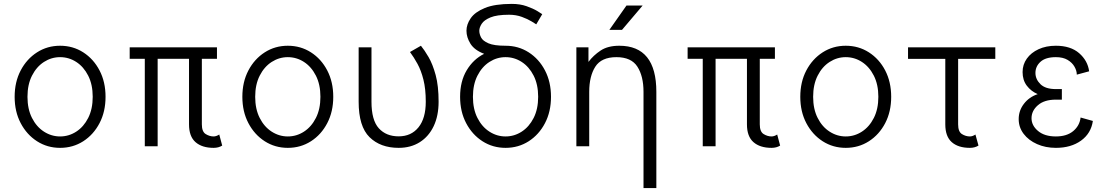

<svg xmlns="http://www.w3.org/2000/svg" viewBox="-20 -751 5688 986"><path d="M55.2 -253.9Q55.2 -330.1 86.2 -389.2Q117.2 -448.2 170.2 -482.2Q223.1 -516.1 288.6 -516.1Q354.5 -516.1 407.5 -482.2Q460.4 -448.2 491.2 -389.2Q522 -330.1 522 -253.9Q522 -177.7 491.2 -118.7Q460.4 -59.6 407.5 -25.6Q354.5 8.3 288.6 8.3Q223.1 8.3 170.2 -25.6Q117.2 -59.6 86.2 -118.7Q55.2 -177.7 55.2 -253.9ZM121.1 -253.9Q121.1 -190.9 144.3 -145.3Q167.5 -99.6 205.8 -75Q244.1 -50.3 288.6 -50.3Q333.5 -50.3 371.6 -75Q409.7 -99.6 432.9 -145.3Q456.1 -190.9 456.1 -253.9Q456.1 -316.9 432.9 -362.5Q409.7 -408.2 371.6 -432.9Q333.5 -457.5 288.6 -457.5Q244.1 -457.5 205.8 -432.9Q167.5 -408.2 144.3 -362.5Q121.1 -316.9 121.1 -253.9Z M1094.2 -449.2H1016.6V-112.3Q1016.6 -74.7 1036.4 -62.5Q1056.2 -50.3 1077.1 -50.3Q1090.3 -50.3 1106 -60.1L1121.1 -3.4Q1102.5 8.3 1077.1 8.3Q1017.6 8.3 984.1 -21Q950.7 -50.3 950.7 -112.3V-449.2H789.6V0H723.6V-449.2H646V-507.8H1094.2Z M1224.6 -253.9Q1224.6 -330.1 1255.6 -389.2Q1286.6 -448.2 1339.6 -482.2Q1392.6 -516.1 1458 -516.1Q1523.9 -516.1 1576.9 -482.2Q1629.9 -448.2 1660.6 -389.2Q1691.4 -330.1 1691.4 -253.9Q1691.4 -177.7 1660.6 -118.7Q1629.9 -59.6 1576.9 -25.6Q1523.9 8.3 1458 8.3Q1392.6 8.3 1339.6 -25.6Q1286.6 -59.6 1255.6 -118.7Q1224.6 -177.7 1224.6 -253.9ZM1290.5 -253.9Q1290.5 -190.9 1313.7 -145.3Q1336.9 -99.6 1375.2 -75Q1413.6 -50.3 1458 -50.3Q1502.9 -50.3 1541 -75Q1579.1 -99.6 1602.3 -145.3Q1625.5 -190.9 1625.5 -253.9Q1625.5 -316.9 1602.3 -362.5Q1579.1 -408.2 1541 -432.9Q1502.9 -457.5 1458 -457.5Q1413.6 -457.5 1375.2 -432.9Q1336.9 -408.2 1313.7 -362.5Q1290.5 -316.9 1290.5 -253.9Z M1887.7 -507.8V-228.5Q1887.7 -133.8 1925.3 -92.3Q1962.9 -50.8 2027.3 -50.8Q2091.8 -50.8 2129.2 -97.2Q2166.5 -143.6 2166.5 -228.5Q2166.5 -294.4 2154.5 -341.8Q2142.6 -389.2 2124 -423.1Q2105.5 -457 2085.4 -483.9L2141.6 -516.1Q2159.7 -494.1 2180.9 -457.8Q2202.1 -421.4 2217.3 -365.7Q2232.4 -310.1 2232.4 -228.5Q2232.4 -156.7 2207.3 -103.5Q2182.1 -50.3 2136 -21Q2089.8 8.3 2027.3 8.3Q1933.6 8.3 1877.7 -46.6Q1821.8 -101.6 1821.8 -228.5V-507.8Z M2342.8 -253.9Q2342.8 -333.5 2376.7 -390.1Q2410.6 -446.8 2466.3 -474.6Q2417 -493.2 2396.2 -526.1Q2375.5 -559.1 2375.5 -593.3Q2375.5 -625.5 2397.2 -657.2Q2418.9 -689 2470 -710Q2521 -731 2608.4 -731Q2650.9 -731 2684.6 -719Q2718.3 -707 2739.3 -694.3Q2760.3 -681.6 2764.6 -678.2L2733.9 -626Q2729.5 -628.9 2709.7 -641.1Q2689.9 -653.3 2659.9 -664.3Q2629.9 -675.3 2594.2 -675.3Q2531.7 -675.3 2498.8 -661.6Q2465.8 -647.9 2453.6 -628.7Q2441.4 -609.4 2441.4 -593.3Q2441.4 -576.7 2450.4 -558.8Q2459.5 -541 2488.3 -528.6Q2517.1 -516.1 2576.2 -516.1Q2642.1 -516.1 2695.1 -482.2Q2748 -448.2 2778.8 -389.2Q2809.6 -330.1 2809.6 -253.9Q2809.6 -177.7 2778.8 -118.7Q2748 -59.6 2695.1 -25.6Q2642.1 8.3 2576.2 8.3Q2510.7 8.3 2457.8 -25.6Q2404.8 -59.6 2373.8 -118.7Q2342.8 -177.7 2342.8 -253.9ZM2408.7 -253.9Q2408.7 -190.9 2431.9 -145.3Q2455.1 -99.6 2493.4 -75Q2531.7 -50.3 2576.2 -50.3Q2621.1 -50.3 2659.2 -75Q2697.3 -99.6 2720.5 -145.3Q2743.7 -190.9 2743.7 -253.9Q2743.7 -316.9 2720.5 -362.5Q2697.3 -408.2 2659.2 -432.9Q2621.1 -457.5 2576.2 -457.5Q2531.7 -457.5 2493.4 -432.9Q2455.1 -408.2 2431.9 -362.5Q2408.7 -316.9 2408.7 -253.9Z M3284.7 214.8V-279.3Q3284.7 -359.4 3253.4 -408.4Q3222.2 -457.5 3145.5 -457.5Q3068.4 -457.5 3037.1 -408.4Q3005.9 -359.4 3005.9 -279.3V0H2939.9V-507.8H3002V-433.1Q3027.3 -466.8 3064.5 -491.5Q3101.6 -516.1 3160.2 -516.1Q3350.6 -516.1 3350.6 -279.3V214.8ZM3174.3 -597.7H3109.4L3197.3 -722.7H3280.3Z M3959.5 -449.2H3881.8V-112.3Q3881.8 -74.7 3901.6 -62.5Q3921.4 -50.3 3942.4 -50.3Q3955.6 -50.3 3971.2 -60.1L3986.3 -3.4Q3967.8 8.3 3942.4 8.3Q3882.8 8.3 3849.4 -21Q3815.9 -50.3 3815.9 -112.3V-449.2H3654.8V0H3588.9V-449.2H3511.2V-507.8H3959.5Z M4089.8 -253.9Q4089.8 -330.1 4120.8 -389.2Q4151.9 -448.2 4204.8 -482.2Q4257.8 -516.1 4323.2 -516.1Q4389.2 -516.1 4442.1 -482.2Q4495.1 -448.2 4525.9 -389.2Q4556.6 -330.1 4556.6 -253.9Q4556.6 -177.7 4525.9 -118.7Q4495.1 -59.6 4442.1 -25.6Q4389.2 8.3 4323.2 8.3Q4257.8 8.3 4204.8 -25.6Q4151.9 -59.6 4120.8 -118.7Q4089.8 -177.7 4089.8 -253.9ZM4155.8 -253.9Q4155.8 -190.9 4179 -145.3Q4202.1 -99.6 4240.5 -75Q4278.8 -50.3 4323.2 -50.3Q4368.2 -50.3 4406.2 -75Q4444.3 -99.6 4467.5 -145.3Q4490.7 -190.9 4490.7 -253.9Q4490.7 -316.9 4467.5 -362.5Q4444.3 -408.2 4406.2 -432.9Q4368.2 -457.5 4323.2 -457.5Q4278.8 -457.5 4240.5 -432.9Q4202.1 -408.2 4179 -362.5Q4155.8 -316.9 4155.8 -253.9Z M4989.3 -60.1 5004.9 -3.4Q4985.8 8.3 4960.9 8.3Q4900.9 8.3 4867.7 -21Q4834.5 -50.3 4834.5 -112.3V-448.7H4643.1V-507.8H5091.3V-448.7H4900.4V-112.3Q4900.4 -74.7 4919.9 -62.5Q4939.5 -50.3 4960.9 -50.3Q4974.1 -50.3 4989.3 -60.1Z M5402.3 -293.5H5433.1V-239.3H5402.3Q5342.8 -239.3 5310.1 -210.7Q5277.3 -182.1 5277.3 -144Q5277.3 -106.4 5310.8 -78.4Q5344.2 -50.3 5402.3 -50.3Q5458.5 -50.3 5491.5 -77.9Q5524.4 -105.5 5529.3 -147.5L5592.3 -129.9Q5583 -65.9 5531.5 -28.8Q5480 8.3 5402.3 8.3Q5349.1 8.3 5305.7 -11Q5262.2 -30.3 5236.8 -63.7Q5211.4 -97.2 5211.4 -139.2Q5211.4 -183.1 5238.3 -218Q5265.1 -252.9 5309.1 -267.6Q5274.9 -282.2 5253.2 -310.8Q5231.4 -339.4 5231.4 -380.9Q5231.4 -419.4 5253.2 -450Q5274.9 -480.5 5313.5 -498.3Q5352.1 -516.1 5402.3 -516.1Q5478 -516.1 5522 -477.8Q5565.9 -439.5 5573.2 -384.8L5509.8 -367.7Q5509.8 -387.7 5498 -408.4Q5486.3 -429.2 5462.6 -443.4Q5439 -457.5 5402.3 -457.5Q5349.6 -457.5 5323.5 -433.8Q5297.4 -410.2 5297.4 -376.5Q5297.4 -344.2 5323 -318.8Q5348.6 -293.5 5402.3 -293.5Z"/></svg>

Font: Giphurs Light
Style: Regular
Weight: 300
Version: Version 0.920; ttfautohint (v1.8.4.7-5d5b)